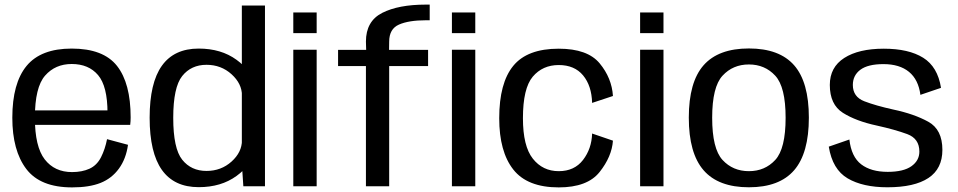

<svg xmlns="http://www.w3.org/2000/svg" viewBox="-20 -809 4162 834"><path d="M293 5V-61.5Q217 -61.5 174.2 -116.8Q131.5 -172 131.5 -297.5Q131.5 -430 175.8 -480.5Q220 -531 291.5 -531Q365 -531 406 -482.8Q447 -434.5 447 -318.5L452.5 -329.5H120.5V-266.5H545.5Q547.5 -281.5 547.5 -299Q547.5 -447.5 488.2 -522.8Q429 -598 291.5 -598Q157.5 -598 95.5 -522.8Q33.5 -447.5 33.5 -297.5Q33.5 -155 94.2 -75Q155 5 293 5ZM293 -61.5V5Q368 5 416.8 -14.5Q465.5 -34 496.5 -76.5Q527.5 -119 536 -180L445 -204.5Q436.5 -161 418.8 -126Q401 -91 368.8 -76.2Q336.5 -61.5 293 -61.5Z M1037 0H1131V-785H1030.5V-97.5ZM843 4Q940.5 4 1007.5 -44.8Q1074.5 -93.5 1074.5 -146L1031 -200Q1031 -148 985.8 -107.2Q940.5 -66.5 877 -66.5Q810.5 -66.5 771.5 -115.2Q732.5 -164 732.5 -297Q732.5 -430 771.5 -478.8Q810.5 -527.5 877 -527.5Q940.5 -527.5 985.8 -486.5Q1031 -445.5 1031 -394L1074.5 -447.5Q1074.5 -500.5 1007.5 -549.2Q940.5 -598 843 -598Q736.5 -598 683.2 -523.5Q630 -449 630 -297.5Q630 -146 683.2 -71Q736.5 4 843 4Z M1254 0H1355.5V-593H1254ZM1254 -755V-665H1355.5V-755Z M1569.5 0H1670.5V-522H1839.5V-592.5H1670L1670.5 -628Q1670.5 -683.5 1713 -702.2Q1755.5 -721 1831 -721H1846.5V-789H1829.5Q1711 -789 1640.2 -753Q1569.5 -717 1569.5 -628.5L1570.5 -592.5H1448.5V-522H1569.5ZM1943 0H2044.5V-593H1943ZM1943 -755V-665H2044.5V-755Z M2407 5Q2531.5 5 2584.5 -61.8Q2637.5 -128.5 2642.5 -198L2552 -229Q2550 -163 2512.5 -114.2Q2475 -65.5 2407 -65.5Q2337.5 -65.5 2294.5 -119.8Q2251.5 -174 2251.5 -295.5Q2251.5 -425.5 2294.2 -476Q2337 -526.5 2407 -526.5Q2475.5 -526.5 2512.8 -481.5Q2550 -436.5 2552 -362L2642.5 -392Q2637.5 -470 2584.8 -533.8Q2532 -597.5 2407 -597.5Q2270.5 -597.5 2209.5 -523Q2148.5 -448.5 2148.5 -295.5Q2148.5 -150.5 2209.5 -72.8Q2270.5 5 2407 5Z M2760.5 0H2862V-593H2760.5ZM2760.5 -755V-665H2862V-755Z M3233 4.5Q3365.5 4.5 3429.5 -69.5Q3493.5 -143.5 3493.5 -298Q3493.5 -452.5 3429.5 -525.5Q3365.5 -598.5 3233 -598.5Q3100.5 -598.5 3036.2 -525.5Q2972 -452.5 2972 -298Q2972 -143.5 3036.2 -69.5Q3100.5 4.5 3233 4.5ZM3233 -65.5Q3163.5 -65.5 3118.5 -114.2Q3073.5 -163 3073.5 -297.5Q3073.5 -431.5 3118.5 -480.2Q3163.5 -529 3233 -529Q3302.5 -529 3347.5 -480.2Q3392.5 -431.5 3392.5 -297.5Q3392.5 -163 3347.5 -114.2Q3302.5 -65.5 3233 -65.5Z M3834.5 4.5Q3952 4.5 4012.8 -35.8Q4073.5 -76 4073.5 -158Q4073.5 -246.5 4012.2 -280.2Q3951 -314 3861 -333Q3784 -350 3734.2 -369.2Q3684.5 -388.5 3684.5 -440Q3684.5 -481.5 3717.2 -506Q3750 -530.5 3817.5 -530.5Q3887.5 -530.5 3928.5 -496.8Q3969.5 -463 3978 -397L4067.5 -427.5Q4053 -519 3990 -558.2Q3927 -597.5 3819 -597.5Q3710 -597.5 3647.2 -557.2Q3584.5 -517 3584.5 -440Q3584.5 -355 3641.2 -319Q3698 -283 3789 -263.5Q3868 -246 3920.8 -226.5Q3973.5 -207 3973.5 -150.5Q3973.5 -111.5 3939 -87Q3904.5 -62.5 3836 -62.5Q3763.5 -62.5 3720.8 -95.2Q3678 -128 3669.5 -203L3580 -172Q3596 -73 3662 -34.2Q3728 4.5 3834.5 4.5Z"/></svg>

Font: Anybody UltraCondensed Thin
Style: Regular
Weight: 400
Version: Version 1.111